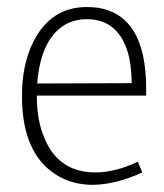

<svg xmlns="http://www.w3.org/2000/svg" viewBox="-20 -515 463 542"><path d="M381.8 -28.3 369.1 -58.6Q305.7 -28.3 249 -28.3Q145.5 -28.3 105.5 -125Q84 -174.8 84 -243.2V-245.1H392.6V-264.6Q392.6 -471.7 255.9 -493.2Q240.2 -495.1 224.6 -495.1Q124 -495.1 74.2 -397.5Q42 -333 42 -244.1Q42 -82 138.7 -21.5Q183.6 6.8 242.2 6.8Q307.6 5.9 381.8 -28.3ZM224.6 -460.9Q319.3 -460.9 344.7 -352.5Q351.6 -318.4 351.6 -280.3L85 -279.3Q95.7 -413.1 172.9 -450.2Q197.3 -460.9 224.6 -460.9Z"/></svg>

Font: Yaldevi Colombo ExtraLight
Style: Regular
Weight: 275
Designer: Sol Matas, Denzil Rajitha, Kosala Senevirathne and Pathum Egodawatta
Foundry: Mooniak
Version: Version 1.020 ; ttfautohint (v1.6)